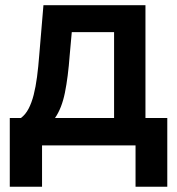

<svg xmlns="http://www.w3.org/2000/svg" viewBox="-20 -559 681 738"><path d="M17.6 158.7V-105.5H60.5Q78.1 -118.7 89.8 -141.1Q101.6 -163.6 109.4 -194.1Q117.2 -224.6 122.3 -263.2Q127.4 -301.8 130.9 -347.7L147 -539.1H539.1V-105.5H623V158.7H501V0H141.6V158.7ZM191.4 -105.5H418.5V-435.5H255.9L248 -347.7Q241.7 -262.7 229.5 -202.6Q217.3 -142.6 191.4 -105.5Z"/></svg>

Font: Inter 18pt SemiBold
Style: Regular
Weight: 600
Designer: Rasmus Andersson
Foundry: rsms
Version: Version 4.001;git-66647c0bb